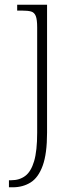

<svg xmlns="http://www.w3.org/2000/svg" viewBox="-20 -556 327 816"><path d="M18 240V210H28Q63 210 87.5 191.5Q112 173 125 129Q138 85 138 8V-439Q138 -473 132 -488Q126 -503 112.5 -507Q99 -511 73 -511H53V-536H180V8Q180 97 161.5 148Q143 199 110 219.5Q77 240 34 240Z"/></svg>

Font: Noto Serif Gujarati ExtraLight
Style: Regular
Weight: 250
Version: Version 2.102